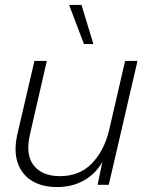

<svg xmlns="http://www.w3.org/2000/svg" viewBox="-20 -746 586 775"><path d="M210 9Q150 9 109 -16Q68 -41 51.5 -88.5Q35 -136 50 -204L119 -500H169L101 -204Q82 -122 116 -78.5Q150 -35 222 -35Q301 -35 350.5 -86Q400 -137 420 -219L485 -500H535L419 0H374L393 -92Q366 -44 318.5 -17.5Q271 9 210 9ZM309 -726 357 -568H319L259 -726Z"/></svg>

Font: Prodigy Sans Light
Style: Italic
Weight: 300
Italic angle: -13°
Designer: Wei Huang
Foundry: Wei Huang
Version: Version 1.003; ttfautohint (v1.8.3)